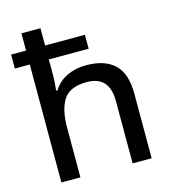

<svg xmlns="http://www.w3.org/2000/svg" viewBox="-112 -852 848 945"><g transform="rotate(-15 312.0 -380.0)"><path d="M181 -760V-672H384V-601H181V-526Q181 -504 179.5 -481.5Q178 -459 176 -443H183Q209 -485 253 -505.5Q297 -526 349 -526Q445 -526 494.5 -479Q544 -432 544 -329V0H447V-318Q447 -445 332 -445Q246 -445 213.5 -395.5Q181 -346 181 -253V0H84V-601H8V-672H84V-760Z"/></g></svg>

Font: Noto Sans Sundanese Medium
Style: Regular
Weight: 500
Version: Version 2.003